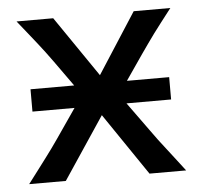

<svg xmlns="http://www.w3.org/2000/svg" viewBox="-42 -542 615 586"><g transform="rotate(-5 265.0 -249.0)"><path d="M53.7 -288.1H187.5L131.8 -366.2Q119.6 -383.3 109.4 -396.7Q99.1 -410.2 87.9 -424.6Q76.7 -439 62.7 -456.3Q48.8 -473.6 29.3 -498H141.6L268.6 -312.5L388.2 -498H500.5Q481.4 -473.6 468.3 -456.3Q455.1 -439 444.3 -424.6Q433.6 -410.2 424.1 -396.5Q414.6 -382.8 402.8 -366.2L349.1 -288.1H478.5V-219.7H341.8L405.3 -131.8Q418.5 -113.3 428.2 -100.3Q438 -87.4 448.7 -73.7Q459.5 -60.1 472.4 -43Q485.4 -25.9 505.4 0H393.1L263.7 -190.4L136.7 0H24.4Q44.4 -26.4 57.9 -44.2Q71.3 -62 82 -76.2Q92.8 -90.3 101.8 -103Q110.8 -115.7 122.1 -131.8L182.6 -219.7H53.7Z"/></g></svg>

Font: Andika
Style: Regular
Weight: 400
Designer: Victor Gaultney, Annie Olsen, Julie Remington, Don Collingsworth, Eric Hays
Foundry: SIL International
Version: Version 1.001